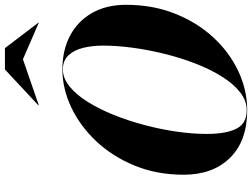

<svg xmlns="http://www.w3.org/2000/svg" viewBox="-145 -895 1050 800"><g transform="rotate(-90 380.0 -495.0)"><path d="M533 -924.5 342 -858.5 340.5 -859.5 490.5 -999.5H579.5L686 -859.5L685 -858.5ZM321 10Q193 10 122.5 -61.5Q52 -133 52 -255Q52 -366.5 90 -459Q128 -551.5 191.5 -619Q255 -686.5 333 -723.2Q411 -760 491 -760Q571.5 -760 632 -727.8Q692.5 -695.5 726.2 -636Q760 -576.5 760 -495Q760 -383.5 723.2 -291Q686.5 -198.5 624 -131Q561.5 -63.5 483 -26.8Q404.5 10 321 10ZM491 -758Q454 -758 419.8 -730.2Q385.5 -702.5 355.5 -654.5Q325.5 -606.5 301 -545.5Q276.5 -484.5 258.8 -417.2Q241 -350 231.5 -283.5Q222 -217 222 -159Q222 -78 243.8 -35Q265.5 8 321 8Q360.5 8 395.8 -19.8Q431 -47.5 461 -95.5Q491 -143.5 514.8 -204.5Q538.5 -265.5 555.2 -332.8Q572 -400 581 -466.5Q590 -533 590 -591Q590 -635 580.8 -673Q571.5 -711 549.8 -734.5Q528 -758 491 -758Z"/></g></svg>

Font: Bodoni* 96
Style: Bold Italic
Weight: 700
Italic angle: -13°
Version: Version 2.2